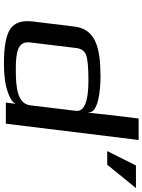

<svg xmlns="http://www.w3.org/2000/svg" viewBox="109 -842 743 1002"><g transform="rotate(90 481.0 -341.5)"><path d="M381 -494C228 -494 132 -468 119 -357L93 -144C85 -85 99 -45 132 -23C165 -1 225 10 313 10C375 10 426 3 463 -11C501 -24 521 -40 523 -57L516 0H626L711 -693H599L582 -555C579 -528 575 -487 569 -432H567C571 -482 452 -494 381 -494ZM344 -52C252 -52 194 -62 202 -127L231 -366C234 -393 246 -411 268 -419C289 -427 334 -431 401 -431C511 -431 564 -409 559 -366L530 -127C521 -61 441 -52 344 -52ZM962 -679H844L769 -529H840Z"/></g></svg>

Font: Gamestation Extended
Style: Italic
Weight: 400
Width: 7
Designer: Jonas Hecksher
Foundry: Jonas Hecksher, Playtypeª, e-types AS
Version: Version 1.003